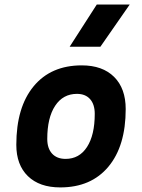

<svg xmlns="http://www.w3.org/2000/svg" viewBox="-20 -815 626 845"><path d="M245.1 9.8Q153.8 9.8 102.8 -39.8Q51.8 -89.4 51.8 -177.7Q51.8 -342.8 127.9 -435.1Q204.1 -527.3 339.8 -527.3Q431.2 -527.3 482.2 -476.6Q533.2 -425.8 533.2 -335Q533.2 -172.4 457 -81.3Q380.9 9.8 245.1 9.8ZM268.6 -115.7Q329.1 -115.7 363 -168.2Q397 -220.7 397 -314Q397 -355.5 376.5 -378.7Q356 -401.9 318.8 -401.9Q257.3 -401.9 222.7 -349.4Q188 -296.9 188 -203.6Q188 -162.1 209.2 -138.9Q230.5 -115.7 268.6 -115.7ZM286.6 -609.4 405.8 -794.9H550.8L421.9 -609.4Z"/></svg>

Font: CaskaydiaCove NFP
Style: Bold Italic
Weight: 700
Italic angle: -10°
Designer: Aaron Bell
Foundry: Saja Typeworks
Version: Version 2111.001; VTT 6.35;Nerd Fonts 3.1.1